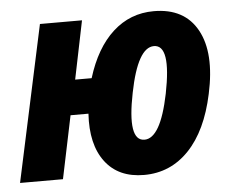

<svg xmlns="http://www.w3.org/2000/svg" viewBox="-49 -611 809 673"><g transform="rotate(-5 355.5 -274.5)"><path d="M-4 0 114 -549H262L220 -344H278Q310 -448 371 -503.5Q432 -559 515 -559Q623 -559 668 -477Q713 -395 682 -253Q655 -126 590 -58Q525 10 432 10Q342 10 295.5 -51.5Q249 -113 256 -221H193L147 0ZM444 -113Q472 -113 494 -151Q516 -189 532 -267Q566 -437 505 -437Q448 -437 417 -281Q383 -113 444 -113Z"/></g></svg>

Font: Noto Sans Condensed ExtraBold
Style: Italic
Weight: 800
Width: 3
Italic angle: -12°
Designer: Monotype Design Team
Foundry: Monotype Imaging Inc.
Version: Version 2.013; ttfautohint (v1.8.4.7-5d5b)